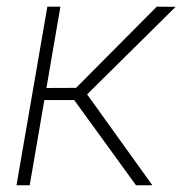

<svg xmlns="http://www.w3.org/2000/svg" viewBox="-20 -548 540 568"><path d="M158.7 -528.3 67.9 0H28.8L120.1 -528.3ZM499.5 -527.8 220.7 -252H96.7L101.1 -287.6L205.1 -288.1L443.8 -528.3ZM382.3 0 195.3 -257.8 223.1 -289.1 430.7 0Z"/></svg>

Font: Roboto ExtraLight
Style: Italic
Weight: 250
Designer: Christian Robertson
Foundry: Google
Version: Version 3.009; 2024